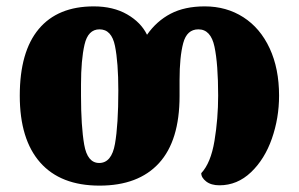

<svg xmlns="http://www.w3.org/2000/svg" viewBox="-20 -571 937 602"><path d="M42 -271Q42 -409 101.5 -480Q161 -551 274 -551Q335 -551 378.5 -526Q422 -501 441 -462Q471 -505 515 -528Q559 -551 622 -551Q690 -551 743 -517Q796 -483 825.5 -419.5Q855 -356 855 -271Q855 -201 832.5 -136.5Q810 -72 767 -31Q724 10 668 10Q642 10 626.5 -2Q611 -14 611 -28Q641 -60 652.5 -129.5Q664 -199 664 -271Q664 -370 652.5 -424.5Q641 -479 602 -479Q566 -479 554.5 -436Q543 -393 543 -320V-270Q543 -130 478.5 -59.5Q414 11 292 11Q170 11 106 -61.5Q42 -134 42 -271ZM351 -287Q351 -375 340.5 -427Q330 -479 292 -479Q256 -479 245 -431Q234 -383 234 -306V-271Q234 -175 244 -117.5Q254 -60 291 -60Q330 -60 340.5 -120Q351 -180 351 -287Z"/></svg>

Font: Noto Serif Georgian Black
Style: Regular
Weight: 900
Designer: Monotype Design team
Foundry: Monotype Imaging Inc.
Version: Version 1.000